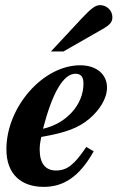

<svg xmlns="http://www.w3.org/2000/svg" viewBox="-20 -717 484 750"><path d="M317 -143C271 -74 242 -51 199 -51C157 -51 135 -79 135 -133C135 -149 137 -162 141 -182C238 -199 286 -217 329 -253C369 -287 398 -332 398 -375C398 -426 358 -462 293 -462C148 -462 5 -299 5 -134C5 -35 64 13 151 13C228 13 290 -26 346 -126ZM306 -390C306 -307 238 -234 148 -214C184 -353 227 -429 275 -429C299 -429 306 -413 306 -390ZM179 -516H228L380 -603C410 -620 419 -631 419 -650C419 -676 397 -697 371 -697C353 -697 337 -685 301 -647Z"/></svg>

Font: XITS
Style: Bold Italic
Weight: 700
Italic angle: -16.33°
Designer: MicroPress Inc., with final additions and corrections provided by Coen Hoffman, Elsevier (retired)
Version: Version 1.105